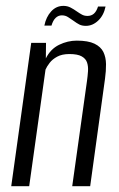

<svg xmlns="http://www.w3.org/2000/svg" viewBox="-20 -643 411 663"><path d="M18.8 0 87.8 -495H138.9L138.3 -441.4Q154.5 -473.8 184.1 -488.3Q213.7 -502.7 245 -502.7Q284.4 -502.7 306.3 -492.1Q328.3 -481.4 337.1 -463.2Q345.8 -444.9 346.1 -421.4Q346.3 -398 342.7 -371.7L291.4 0H229.4L280.4 -363.6Q282.8 -380.5 283.9 -397.3Q285 -414 280.6 -427.2Q276.3 -440.3 262.2 -448.3Q248.2 -456.4 219.7 -456.4Q194.2 -456.4 177.5 -447.3Q160.9 -438.3 151.5 -426Q142 -413.8 137.2 -402.8L80.8 0ZM276.8 -553.7Q263.3 -553.7 254.3 -558.2Q245.3 -562.7 233 -571.8Q224.8 -577.4 215.3 -583.7Q205.7 -590 193.7 -590Q181.4 -590 172.2 -581.3Q163 -572.5 157.8 -554.7H133.2Q139.2 -584.6 156.7 -603.6Q174.1 -622.7 199 -622.7Q212.7 -622.7 223.9 -616.8Q235 -611 245.9 -603.2Q255.5 -596.5 263.6 -592.2Q271.8 -588 282.1 -588Q295.2 -588 304.1 -595.7Q313.1 -603.4 318.5 -620.4H344.5Q338.3 -590 319.1 -571.9Q299.9 -553.7 276.8 -553.7Z"/></svg>

Font: Alumni Sans Thin
Style: Italic
Weight: 100
Italic angle: -8°
Designer: Robert E. Leuschke
Foundry: Robert E. Leuschke
Version: Version 1.016